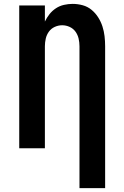

<svg xmlns="http://www.w3.org/2000/svg" viewBox="-20 -763 640 988"><path d="M389 205V-525Q389 -545 384.5 -564.5Q380 -584 368.5 -600Q357 -616 338.5 -624.5Q320 -633 300 -633Q280 -633 261.5 -624.5Q243 -616 231.5 -600Q220 -584 215.5 -564.5Q211 -545 211 -525V0H79V-735H211V-652Q221 -673 235 -690.5Q249 -708 268 -720.5Q287 -733 309.5 -738Q332 -743 354 -743Q380 -743 405.5 -736Q431 -729 451 -712.5Q471 -696 485 -674Q499 -652 507 -627.5Q515 -603 518 -577Q521 -551 521 -525V205Z"/></svg>

Font: Iosevka Curly XBdEx
Style: Regular
Weight: 800
Width: 7
Monospace: yes
Designer: Belleve Invis
Foundry: Belleve Invis
Version: Version 11.1.0; ttfautohint (v1.8.3)